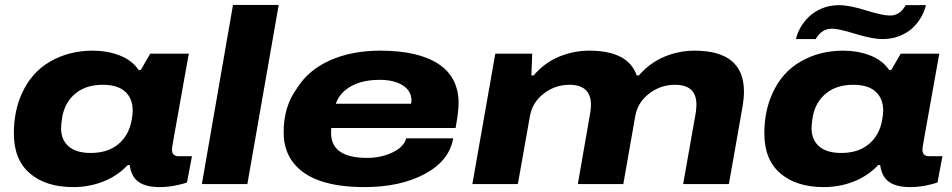

<svg xmlns="http://www.w3.org/2000/svg" viewBox="-20 -745 3854 777"><path d="M276.9 12.2Q166 12.2 101.1 -43.2Q36.1 -98.6 36.1 -205.1Q36.1 -295.4 68.8 -367.2Q107.4 -452.6 183.6 -496.3Q259.8 -540 355 -540Q413.6 -540 463.9 -520.8Q514.2 -501.5 541 -461.9H549.8L587.9 -527.8H744.1L723.1 -411.1Q715.3 -366.2 702.9 -297.4Q690.4 -228.5 683.1 -187Q675.8 -145.5 675.8 -140.1Q675.8 -112.8 703.1 -112.8H756.8L736.8 -6.8Q719.7 0 688.5 6.1Q657.2 12.2 626 12.2Q546.4 12.2 520 -30.8Q507.8 -51.8 504.9 -77.1H497.1Q453.6 -31.7 396.5 -9.8Q339.4 12.2 276.9 12.2ZM347.2 -126Q417 -126 460 -162.6Q502.9 -199.2 513.2 -261.2Q517.1 -284.2 517.1 -296.9Q517.1 -346.2 486.6 -374Q456.1 -401.9 396 -401.9Q328.1 -401.9 285.4 -366.7Q242.7 -331.5 231.9 -272Q227.1 -239.7 227.1 -226.1Q227.1 -179.7 257.6 -152.8Q288.1 -126 347.2 -126Z M796.9 0 922.9 -725.1H1107.9L981 0Z M1454.6 12.2Q1352.5 12.2 1280.3 -11.5Q1208 -35.2 1168 -85.2Q1127.9 -135.3 1127.9 -210Q1127.9 -313.5 1180.7 -386.2Q1227.5 -461.9 1315.9 -501Q1404.3 -540 1518.6 -540Q1672.4 -540 1754.2 -486.3Q1835.9 -432.6 1835.9 -327.1Q1835.9 -292.5 1823.7 -227.1H1320.8Q1319.8 -220.2 1319.8 -207Q1319.8 -106 1465.8 -106Q1521.5 -106 1567.9 -127.9Q1614.3 -149.9 1624 -185.1H1814Q1798.3 -94.2 1699 -41Q1599.6 12.2 1454.6 12.2ZM1338.9 -325.2H1643.6Q1645 -332.5 1645 -338.9Q1645 -377.4 1609.6 -399.7Q1574.2 -421.9 1516.6 -421.9Q1446.8 -421.9 1400.4 -395.8Q1354 -369.6 1338.9 -325.2Z M1891.6 0 1984.4 -527.8H2133.8L2130.4 -439.9H2139.6Q2184.1 -491.7 2242.9 -515.9Q2301.8 -540 2363.8 -540Q2522 -540 2556.6 -439.9H2565.4Q2610.8 -491.7 2669.7 -515.9Q2728.5 -540 2790.5 -540Q2990.7 -540 2990.7 -374Q2990.7 -347.2 2984.4 -310.1L2929.7 0H2744.6L2796.4 -293Q2798.3 -312.5 2798.3 -321.8Q2798.3 -401.9 2711.4 -401.9Q2653.3 -401.9 2606.9 -366.2Q2560.5 -330.6 2550.8 -274.9L2502.4 0H2318.4L2368.7 -289.1Q2371.6 -306.2 2371.6 -319.8Q2371.6 -401.9 2284.7 -401.9Q2226.6 -401.9 2180.4 -366.2Q2134.3 -330.6 2124.5 -274.9L2075.7 0Z M3201.2 -586.9Q3206.1 -610.4 3219.5 -633.8Q3232.9 -657.2 3254.2 -677.7Q3275.4 -698.2 3306.9 -711.2Q3338.4 -724.1 3375 -724.1Q3417.5 -724.1 3484.4 -703.1Q3551.3 -682.1 3581.1 -682.1Q3622.6 -682.1 3645 -724.1H3727.1Q3721.7 -700.2 3708.5 -676.8Q3695.3 -653.3 3674.1 -632.8Q3652.8 -612.3 3621.1 -599.6Q3589.4 -586.9 3552.2 -586.9Q3509.8 -586.9 3442.1 -607.9Q3374.5 -628.9 3347.2 -628.9Q3304.7 -628.9 3281.2 -586.9ZM3314 12.2Q3203.1 12.2 3138.2 -43.2Q3073.2 -98.6 3073.2 -205.1Q3073.2 -295.4 3106 -367.2Q3144.5 -452.6 3220.7 -496.3Q3296.9 -540 3392.1 -540Q3450.7 -540 3501 -520.8Q3551.3 -501.5 3578.1 -461.9H3586.9L3625 -527.8H3781.2L3760.3 -411.1Q3752.4 -366.2 3740 -297.4Q3727.5 -228.5 3720.2 -187Q3712.9 -145.5 3712.9 -140.1Q3712.9 -112.8 3740.2 -112.8H3793.9L3773.9 -6.8Q3756.8 0 3725.6 6.1Q3694.3 12.2 3663.1 12.2Q3583.5 12.2 3557.1 -30.8Q3544.9 -51.8 3542 -77.1H3534.2Q3490.7 -31.7 3433.6 -9.8Q3376.5 12.2 3314 12.2ZM3384.3 -126Q3454.1 -126 3497.1 -162.6Q3540 -199.2 3550.3 -261.2Q3554.2 -284.2 3554.2 -296.9Q3554.2 -346.2 3523.7 -374Q3493.2 -401.9 3433.1 -401.9Q3365.2 -401.9 3322.5 -366.7Q3279.8 -331.5 3269 -272Q3264.2 -239.7 3264.2 -226.1Q3264.2 -179.7 3294.7 -152.8Q3325.2 -126 3384.3 -126Z"/></svg>

Font: Archivo Expanded ExtraBold
Style: Italic
Weight: 800
Width: 7
Italic angle: -10°
Designer: Hector Gatti
Foundry: Omnibus-Type
Version: Version 2.001